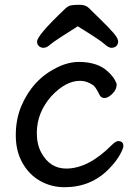

<svg xmlns="http://www.w3.org/2000/svg" viewBox="-20 -755 570 803"><path d="M305 -645Q209 -585 192 -570Q175 -555 163 -555Q151 -555 143 -562Q135 -569 135 -581Q135 -607 251 -717Q264 -730 276.5 -732.5Q289 -735 313.5 -735Q338 -735 351.5 -721.5Q365 -708 399.5 -674.5Q434 -641 454 -618Q474 -595 474 -582Q474 -569 466 -562Q458 -555 446 -555Q434 -555 416 -571.5Q398 -588 305 -645ZM474 -165Q496 -165 496 -144Q496 -134 481 -107Q466 -80 436 -49Q361 28 250 28Q195 28 148.5 2Q102 -24 74 -73.5Q46 -123 46 -189.5Q46 -256 69 -311Q116 -422 217 -472Q265 -496 310 -496Q390 -496 433 -454Q451 -437 459.5 -422Q468 -407 468 -401Q468 -381 450 -363Q432 -345 417.5 -345Q403 -345 397 -357Q380 -392 369 -399Q343 -417 315 -417Q255 -417 195 -353Q134 -284 134 -199Q134 -150 153 -116Q189 -50 257 -50Q349 -50 446 -147Q464 -165 474 -165Z"/></svg>

Font: LXGW ZhenKai
Style: Regular
Weight: 400
Designer: LXGW / Fontworks Inc.
Foundry: LXGW / Fontworks Inc.
Version: Version 0.800;June 8, 2025